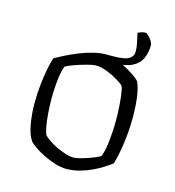

<svg xmlns="http://www.w3.org/2000/svg" viewBox="-97 -711 724 794"><g transform="rotate(15 265.0 -314.5)"><path d="M257 0Q235 0 209.5 -8Q184 -16 160.5 -27.5Q137 -39 119.5 -51Q102 -63 94 -71Q76 -96 68.5 -140.5Q61 -185 61 -228Q61 -269 65 -307Q69 -345 75 -376Q81 -407 88 -428Q104 -437 128.5 -449.5Q153 -462 181.5 -473.5Q210 -485 239.5 -492.5Q269 -500 294 -500Q311 -500 333.5 -492.5Q356 -485 379 -473Q402 -461 420.5 -448.5Q439 -436 447 -426Q455 -410 460 -385.5Q465 -361 467 -333.5Q469 -306 469 -279Q469 -219 461 -163.5Q453 -108 442 -73Q429 -63 409.5 -50.5Q390 -38 365.5 -26.5Q341 -15 313.5 -7.5Q286 0 257 0ZM274 -53Q288 -53 311.5 -60Q335 -67 356.5 -75.5Q378 -84 385 -89Q395 -112 400 -157Q405 -202 405 -246Q405 -277 403 -306Q401 -335 398 -357.5Q395 -380 390 -391Q383 -399 361.5 -412Q340 -425 314 -435Q288 -445 268 -445Q253 -445 227.5 -438Q202 -431 178 -422.5Q154 -414 142 -407Q136 -395 132 -371.5Q128 -348 126 -321Q124 -294 124 -268Q124 -234 126.5 -202Q129 -170 133.5 -146Q138 -122 144 -112Q151 -105 166 -94.5Q181 -84 200 -75Q219 -66 238.5 -59.5Q258 -53 274 -53ZM293 -480V-500H321Q349 -500 369 -503.5Q389 -507 399.5 -517Q410 -527 410 -544Q410 -561 406 -579Q402 -597 397 -620Q407 -625 415 -627Q423 -629 429 -629Q434 -629 442.5 -621Q451 -613 457.5 -602.5Q464 -592 464 -585Q464 -553 452.5 -527.5Q441 -502 413 -488Q385 -474 335 -474Q325 -474 312.5 -476Q300 -478 293 -480Z"/></g></svg>

Font: Texturina 12pt Thin
Style: Regular
Weight: 250
Designer: Guillermo Torres Carreño
Foundry: Omnibus-Type
Version: Version 1.002